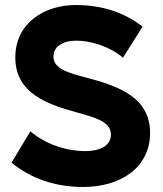

<svg xmlns="http://www.w3.org/2000/svg" viewBox="-20 -733 648 765"><path d="M311 12C462 12 578 -66 578 -204C578 -343 455 -389 331 -422C254 -442 193 -458 193 -507C193 -546 227 -571 284 -571C343 -571 419 -547 470 -503L548 -627C476 -683 387 -713 281 -713C158 -713 41 -642 41 -504C41 -360 171 -317 286 -285C359 -265 422 -248 422 -197C422 -156 385 -131 319 -131C247 -131 162 -157 101 -210L26 -85C103 -21 202 12 311 12Z"/></svg>

Font: Fixel Display Bold
Style: Bold
Weight: 700
Designer: AlfaBravo + MacPaw
Foundry: Kyrylo Tkachov, Marchela Mozhyna, Serhii Makarenko, Maria Weinstein, Zakhar Kryvoshyya
Version: Version 1.211